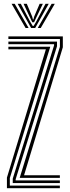

<svg xmlns="http://www.w3.org/2000/svg" viewBox="-20 -992 369 1012"><path d="M83.8 -54.5 295.8 -745.5V-786.5H24.2V-800H311.2V-743L106.8 -68.2H295.5V-54.5ZM47.2 -27.2V-50.2L265 -752.8V-759.2H24.2V-772.8H280.5V-748.5L62.5 -47.2V-41H295.5V-27.2ZM16.5 0V-55.8L221.8 -732H24.2V-745.5H245L31.8 -53.5V-13.8H295.5V0ZM41 -972H57.5L130.8 -844.5H114.8ZM73 -972H89.8L139.2 -877.5L152.5 -855.2H157.2L170.5 -877.5L220 -972H236.8L165.5 -844.5H144ZM104.2 -972H121.2L149.5 -904.8L153.5 -889.8H156.2L160.2 -904.8L189 -972H205.8L169 -895L159.5 -874.5H150.2L140.5 -895ZM252.2 -972H268.8L194.8 -844.5H179Z"/></svg>

Font: Big Shoulders Inline Display Medium
Style: Regular
Weight: 500
Designer: Patric King
Foundry: XO Type Co
Version: Version 1.000